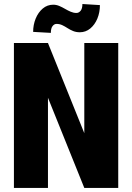

<svg xmlns="http://www.w3.org/2000/svg" viewBox="-20 -922 648 942"><path d="M560.1 -710.9V0H393.6L215.3 -442.4V0H48.3V-710.9H215.3L393.6 -268.6V-710.9ZM384.3 -902.3 470.2 -897Q470.2 -861.3 457.8 -831.1Q445.3 -800.8 422.9 -782.2Q400.4 -763.7 371.6 -763.7Q353.5 -763.7 338.6 -769.8Q323.7 -775.9 311 -784.2Q298.3 -792.5 285.4 -798.6Q272.5 -804.7 257.3 -804.7Q246.1 -804.7 237.8 -793.9Q229.5 -783.2 229.5 -760.7L142.6 -765.6Q142.6 -800.3 155 -830.8Q167.5 -861.3 189.7 -880.1Q211.9 -898.9 241.2 -898.9Q256.3 -898.9 270.8 -892.8Q285.2 -886.7 298.8 -878.7Q312.5 -870.6 326.7 -864.5Q340.8 -858.4 355 -858.4Q366.7 -858.4 375.5 -869.1Q384.3 -879.9 384.3 -902.3Z"/></svg>

Font: Roboto Condensed Black
Style: Regular
Weight: 900
Designer: Christian Robertson
Foundry: Google
Version: Version 3.008; 2023